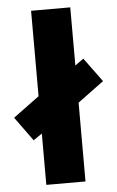

<svg xmlns="http://www.w3.org/2000/svg" viewBox="-78 -798 507 835"><g transform="rotate(-5 175.5 -380.0)"><path d="M90 0V-224L52 -198L-24 -303L90 -387V-760H261V-506L298 -533L375 -428L261 -344V0Z"/></g></svg>

Font: Noto Sans Gujarati UI Condensed Black
Style: Regular
Weight: 900
Width: 3
Designer: Jelle Bosma - Monotype Design Team, Universal Thirst
Foundry: Monotype Imaging Inc.
Version: Version 2.106; ttfautohint (v1.8.4.7-5d5b)